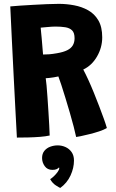

<svg xmlns="http://www.w3.org/2000/svg" viewBox="-20 -684 587 972"><path d="M65.5 12.5Q62.5 -43.5 58.2 -124.8Q54 -206 49.2 -298.8Q44.5 -391.5 40 -483.2Q35.5 -575 32 -651.5Q51.5 -653.5 82 -655.5Q112.5 -657.5 148 -659.5Q183.5 -661.5 217.5 -663Q251.5 -664.5 278 -664.5Q316.5 -664.5 355.2 -657.2Q394 -650 426.2 -632Q458.5 -614 478 -580.8Q497.5 -547.5 497.5 -495Q497.5 -443.5 471.2 -398Q445 -352.5 401.5 -332Q413 -310.5 427 -280Q441 -249.5 455.2 -214.5Q469.5 -179.5 482.5 -145.2Q495.5 -111 505.8 -82.5Q516 -54 521 -36Q506.5 -27 482.2 -19Q458 -11 432.5 -4.8Q407 1.5 388.2 5.5Q369.5 9.5 365.5 9.5Q361.5 -10.5 353 -43Q344.5 -75.5 333.5 -113.5Q322.5 -151.5 311.2 -188.2Q300 -225 290.5 -254Q281 -283 275.5 -297Q264 -294.5 252.2 -292.5Q240.5 -290.5 230.2 -289.5Q220 -288.5 211.5 -288Q213.5 -276.5 215.8 -250.2Q218 -224 220.5 -189.5Q223 -155 225.2 -118.8Q227.5 -82.5 229.2 -50.5Q231 -18.5 231.5 2Q211.5 6.5 182.8 8.8Q154 11 123.2 11.8Q92.5 12.5 65.5 12.5ZM198 -408Q213.5 -408 229.8 -409.2Q246 -410.5 268.5 -414.5Q301 -420 320.5 -429.8Q340 -439.5 348.8 -454.8Q357.5 -470 357.5 -490.5Q357.5 -518 345 -530.2Q332.5 -542.5 310.8 -546Q289 -549.5 260 -549.5Q252 -549.5 241 -548.8Q230 -548 219 -547Q208 -546 199 -545.2Q190 -544.5 186 -544Q186.5 -535.5 188 -521.5Q189.5 -507.5 191 -490.8Q192.5 -474 193.8 -457.8Q195 -441.5 196.2 -428.2Q197.5 -415 198 -408ZM285 267.5Q279 265 262.2 254.2Q245.5 243.5 234 223Q242.5 218 253.2 207.8Q264 197.5 272 186.2Q280 175 280 168Q280 165 279 163.5Q274.5 168.5 267 172.2Q259.5 176 245 176Q220 176 206.5 157.2Q193 138.5 193 116Q193 94 204.5 79.8Q216 65.5 234.2 58.8Q252.5 52 272 52Q293 52 311.8 60.5Q330.5 69 342.5 86Q354.5 103 354.5 128.5Q354.5 166.5 337 204.5Q319.5 242.5 285 267.5Z"/></svg>

Font: Grandstander Thin
Style: Bold
Weight: 700
Version: Version 1.200